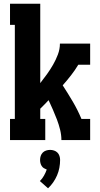

<svg xmlns="http://www.w3.org/2000/svg" viewBox="-20 -755 540 1035"><path d="M34 0V-114H60V-621H34V-735H197V-307Q216 -331 233.5 -355.5Q251 -380 266 -406Q281 -432 292 -461Q303 -490 303 -520H466V-406H402Q384 -376 362.5 -348.5Q341 -321 318 -295Q346 -252 372.5 -207Q399 -162 419 -114H466V0H311Q311 -28 304 -56Q297 -84 287 -110.5Q277 -137 265.5 -163Q254 -189 242 -215Q231 -203 219.5 -191.5Q208 -180 197 -169V-114H224V0ZM239 260 195 221Q208 208 217 192Q226 176 232 159Q224 156 216.5 151.5Q209 147 204.5 139.5Q200 132 198 124Q196 116 196 107Q196 96 199.5 85.5Q203 75 210.5 67.5Q218 60 228.5 56.5Q239 53 250 53Q261 53 271.5 56.5Q282 60 289.5 67.5Q297 75 300.5 85.5Q304 96 304 107Q304 128 300 149.5Q296 171 287.5 190.5Q279 210 267 227.5Q255 245 239 260Z"/></svg>

Font: Iosevka Curly Slab Heavy
Style: Regular
Weight: 900
Monospace: yes
Designer: Belleve Invis
Foundry: Belleve Invis
Version: Version 22.1.2; ttfautohint (v1.8.4)